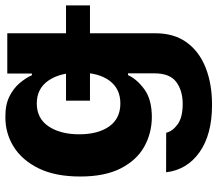

<svg xmlns="http://www.w3.org/2000/svg" viewBox="-67 -522 808 714"><g transform="rotate(-90 337.0 -165.0)"><path d="M304 219.5Q193.9 219.5 128.2 173.1Q62.5 126.8 53.3 48.7L200.3 49Q206 72.8 231.7 91.6Q257.5 110.4 307.5 110.4Q356.9 110.4 389 86.5Q421.2 62.5 421.2 6.4V-93H414.8Q399.5 -59.7 361.9 -32.1Q324.2 -4.6 259.2 -4.3Q197.8 -4.6 147.5 -33.2Q97.3 -61.8 67.5 -120.7Q37.6 -179.7 37.6 -270.6Q37.6 -363.6 68 -425.4Q98.4 -487.2 148.6 -518.3Q198.9 -549.4 258.9 -549Q304.7 -549.4 335.4 -533.9Q366.1 -518.5 385.3 -495.6Q404.5 -472.7 414.4 -450.3H420.5V-541.9H570.3V8.9Q570.3 78.5 536.2 125.4Q502.1 172.2 442.1 195.8Q382.1 219.5 304 219.5ZM309.3 -121.4Q364 -121.4 394 -161.9Q424 -202.4 424 -274.5Q424 -346.2 394.2 -389.2Q364.3 -432.2 309.3 -432.2Q253.2 -432.2 223.9 -388.1Q194.6 -344.1 194.6 -274.5Q194.6 -203.8 224.1 -162.6Q253.6 -121.4 309.3 -121.4ZM319.6 -234.4V-323.5H674V-234.4Z"/></g></svg>

Font: Inter Zeller
Style: Bold
Weight: 700
Designer: Rasmus Andersson; Joe Bland
Foundry: zeller
Version: Version 3.015;git-dec3a8cb1